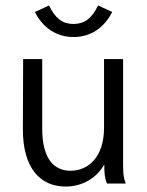

<svg xmlns="http://www.w3.org/2000/svg" viewBox="-20 -674 540 705"><path d="M340 -654C318 -607 290 -586 250 -586C210 -586 182 -607 160 -654L108 -630C138 -571 188 -538 250 -538C312 -538 362 -571 392 -630ZM221 11C281 11 334 -19 363 -70C363 -47 363 -23 373 0H442C432 -24 432 -47 432 -71V-457H362V-205C362 -96 303 -47 239 -47C182 -47 135 -86 135 -202V-457H65L64 -202C63 -54 130 11 221 11Z"/></svg>

Font: Inconsolata
Style: Regular
Weight: 400
Monospace: yes
Designer: Raph Levien, Cyreal, Brenton Simpson
Foundry: Raph Levien, Cyreal, Google
Version: Version 3.100